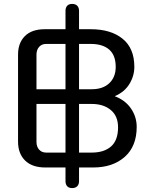

<svg xmlns="http://www.w3.org/2000/svg" viewBox="-20 -849 769 979"><path d="M677 -202Q677 -103 616 -49Q555 5 455 5H383V75Q383 91 374 100.5Q365 110 348 110Q331 110 322.5 100.5Q314 91 314 75V5H211Q144 5 108 -30.5Q72 -66 72 -127V-571Q72 -630 107 -665Q142 -700 208 -700H314V-794Q314 -810 322.5 -819.5Q331 -829 348 -829Q365 -829 374 -819.5Q383 -810 383 -794V-700H443Q545 -700 605 -651.5Q665 -603 665 -508Q665 -462 640 -421Q615 -380 566 -359V-358Q619 -338 648 -295.5Q677 -253 677 -202ZM166 -394H314V-625H215Q193 -625 179.5 -610Q166 -595 166 -570ZM383 -625V-394H448Q505 -394 537.5 -425Q570 -456 570 -508Q570 -567 537 -596Q504 -625 443 -625ZM314 -71V-319H166V-125Q166 -101 179.5 -86Q193 -71 215 -71ZM582 -200Q582 -257 545 -288Q508 -319 447 -319H383V-71H448Q511 -71 546.5 -102.5Q582 -134 582 -200Z"/></svg>

Font: Kodchasan Medium
Style: Regular
Weight: 500
Designer: Katatrad Aksorn Co.,Ltd.
Foundry: Cadson Demak Co.,Ltd.
Version: Version 1.000; ttfautohint (v1.6)